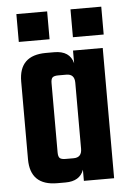

<svg xmlns="http://www.w3.org/2000/svg" viewBox="-49 -684 492 721"><g transform="rotate(-5 197.0 -323.0)"><path d="M244 -646H360V-541H244ZM240 -491H352V0H238V-42Q223 0 169 0H138Q36 0 36 -99V-392Q36 -491 138 -491H169Q228 -491 240 -443ZM177 -88H207Q238 -88 238 -121V-370Q238 -403 207 -403H177Q161 -403 155 -397.5Q149 -392 149 -376V-115Q149 -99 155 -93.5Q161 -88 177 -88ZM156 -646V-541H40V-646Z"/></g></svg>

Font: Teko Medium
Style: Regular
Weight: 500
Designer: Manushi Parikh, Jonny Pinhorn
Foundry: Indian Type Foundry
Version: Version 1.106;PS 1.0;hotconv 1.0.78;makeotf.lib2.5.61930; tt